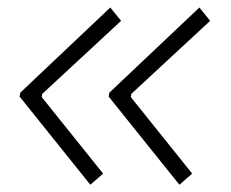

<svg xmlns="http://www.w3.org/2000/svg" viewBox="-20 -515 626 521"><path d="M225.1 -13.7 33.2 -252.9 35.2 -263.7 279.3 -494.6 308.6 -458.5 94.7 -260.3 93.3 -251.5 259.8 -43.9ZM466.8 -13.7 274.9 -252.9 276.9 -263.7 521 -494.6 550.3 -458.5 336.4 -260.3 335 -251.5 501.5 -43.9Z"/></svg>

Font: Cascadia Mono ExtraLight
Style: Italic
Weight: 200
Italic angle: -10°
Monospace: yes
Designer: Aaron Bell
Foundry: Saja Typeworks
Version: Version 2404.023; ttfautohint (v1.8.4)